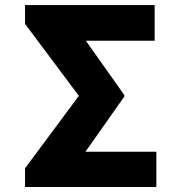

<svg xmlns="http://www.w3.org/2000/svg" viewBox="-20 -749 726 769"><path d="M599.4 -728.7V-585.9H323.9L477.6 -368.6V-361.9L322.4 -141.3H606.2V0H80.3V-74.9L295.8 -365.1L80.3 -653.4V-728.7Z"/></svg>

Font: Inter P Extra Bold
Style: Regular
Weight: 800
Designer: Rasmus Andersson
Foundry: rsms
Version: Version 3.018;git-588b23468